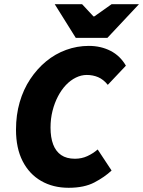

<svg xmlns="http://www.w3.org/2000/svg" viewBox="-20 -880 680 912"><path d="M306 12Q232 12 175.5 -20.5Q119 -53 87.5 -114.5Q56 -176 56 -264Q56 -334 73.5 -394.5Q91 -455 123.5 -504Q156 -553 199 -588.5Q242 -624 294 -643Q346 -662 402 -662Q459 -662 505 -638.5Q551 -615 578 -568L492 -477Q471 -503 446 -513.5Q421 -524 392 -524Q366 -524 340.5 -511.5Q315 -499 293.5 -476.5Q272 -454 255.5 -422.5Q239 -391 229.5 -353.5Q220 -316 220 -274Q220 -227 232.5 -194Q245 -161 270.5 -143.5Q296 -126 336 -126Q368 -126 395 -138.5Q422 -151 444 -170L510 -70Q477 -39 428.5 -13.5Q380 12 306 12ZM340 -700 240 -860H370L424 -802H428L510 -860H640L490 -700Z"/></svg>

Font: Source Sans 3 Black
Style: Italic
Weight: 900
Italic angle: -11°
Designer: Paul D. Hunt
Foundry: Adobe
Version: Version 3.052;hotconv 1.1.0;makeotfexe 2.6.0